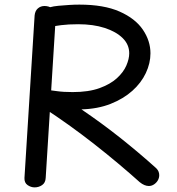

<svg xmlns="http://www.w3.org/2000/svg" viewBox="-20 -798 769 832"><path d="M130 -731Q132 -751 144 -761.5Q156 -772 173 -772Q182 -772 190.5 -769.5Q199 -767 206.5 -761.5Q214 -756 218.5 -748.5Q223 -741 222 -730L178 -27Q177 -6 162.5 4Q148 14 130 14Q114 14 99.5 4Q85 -6 86 -27ZM204 -683Q192 -681 183 -684Q174 -687 167 -693.5Q160 -700 156.5 -708.5Q153 -717 153 -725Q153 -742 171.5 -755.5Q190 -769 234 -773Q257 -775 279.5 -776.5Q302 -778 324 -778Q430 -778 498 -748Q566 -718 599 -669.5Q632 -621 632 -567Q632 -524 612 -481.5Q592 -439 553.5 -404.5Q515 -370 459.5 -348Q404 -326 333 -324Q380 -292 421.5 -261.5Q463 -231 502 -200Q541 -169 579 -137Q617 -105 657 -69Q664 -62 667 -54.5Q670 -47 670 -39Q670 -27 664 -16.5Q658 -6 647.5 1Q637 8 625 8Q616 8 606 4Q596 0 585 -9Q545 -45 494.5 -87.5Q444 -130 388.5 -173.5Q333 -217 277 -257Q221 -297 170 -330L189 -408Q200 -407 227 -403Q254 -399 295 -399Q364 -399 411 -416Q458 -433 486.5 -459Q515 -485 527.5 -514Q540 -543 540 -567Q540 -605 511.5 -633Q483 -661 433.5 -677Q384 -693 319 -693Q296 -693 279 -692Q262 -691 245 -689Q228 -687 204 -683Z"/></svg>

Font: Playpen Sans Arabic
Style: Regular
Weight: 400
Designer: Azza Alameddine, Laura Meseguer, Veronika Burian, José Scaglione
Foundry: TypeTogether
Version: Version 2.000